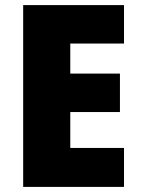

<svg xmlns="http://www.w3.org/2000/svg" viewBox="-20 -734 552 754"><path d="M467 0H71V-714H467V-563H256V-445H451V-294H256V-153H467Z"/></svg>

Font: Noto Sans Bengali SemiCondensed Black
Style: Regular
Weight: 900
Width: 4
Designer: Joana Ranito - Universal Thirst; Jelle Bosma - Monotype Design Team
Foundry: Universal Thirst ehf.
Version: Version 3.000; ttfautohint (v1.8.4.7-5d5b)